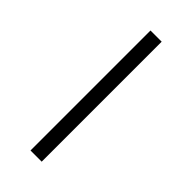

<svg xmlns="http://www.w3.org/2000/svg" viewBox="-297 -887 1093 1093"><g transform="rotate(45 250.0 -340.0)"><path d="M205 143V-823H295V143Z"/></g></svg>

Font: Iosevka Curly Medium
Style: Regular
Weight: 500
Monospace: yes
Designer: Belleve Invis
Foundry: Belleve Invis
Version: Version 22.1.2; ttfautohint (v1.8.4)